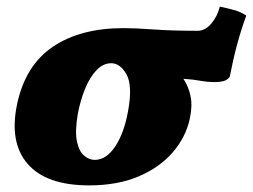

<svg xmlns="http://www.w3.org/2000/svg" viewBox="-20 -551 764 580"><path d="M249 9Q120 9 63.5 -56Q7 -121 32 -238Q57 -354 140 -410Q223 -466 353 -466Q391 -466 444.5 -462Q498 -458 577 -458Q600 -458 618.5 -480Q637 -502 644 -531Q664 -527 686 -521Q708 -515 724 -504Q694 -423 674 -319Q667 -309 655 -306Q643 -303 630 -303Q607 -303 585.5 -307Q564 -311 534 -313Q549 -291 555.5 -261Q562 -231 553 -191Q541 -136 501.5 -90.5Q462 -45 398.5 -18Q335 9 249 9ZM266 -68Q301 -68 328 -108.5Q355 -149 367 -216Q381 -293 362 -326.5Q343 -360 316 -360Q292 -360 272 -339.5Q252 -319 237.5 -284Q223 -249 215 -207Q206 -154 212.5 -123.5Q219 -93 234.5 -80.5Q250 -68 266 -68Z"/></svg>

Font: Vollkorn Black
Style: Italic
Weight: 900
Italic angle: -11°
Designer: Friedrich Althausen
Foundry: Friedrich Althausen
Version: Version 5.000; ttfautohint (v1.8.3)